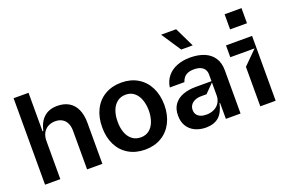

<svg xmlns="http://www.w3.org/2000/svg" viewBox="-102 -1153 2262 1518"><g transform="rotate(-20 1028.5 -394.0)"><path d="M61.1 0V-727.3H186.8V-403.4H193.2Q209.9 -478.3 252.7 -515.4Q295.5 -552.6 363.6 -552.6Q420.5 -552.6 460.6 -528.8Q500.7 -505 521.8 -459Q543 -413 543.3 -347.3V0H414.8V-327.4Q414.4 -364 401.5 -390.1Q388.5 -416.2 364.5 -430Q340.6 -443.9 307.5 -443.9Q272.7 -443.9 245.7 -429Q218.8 -414.1 204 -386.2Q189.3 -358.3 189.6 -319.6V0Z M902 10.7Q822.8 10.7 763.3 -24.5Q703.8 -59.7 672.1 -123.2Q640.3 -186.8 640.6 -270.6Q640.3 -354.4 672.1 -418.3Q703.8 -482.2 763.3 -517.4Q822.8 -552.6 902 -552.6Q980.5 -552.6 1039.6 -517.4Q1098.7 -482.2 1130.9 -418.3Q1163 -354.4 1163.4 -270.6Q1163 -186.8 1130.9 -123.2Q1098.7 -59.7 1039.6 -24.5Q980.5 10.7 902 10.7ZM902.7 -92.3Q944.6 -92.3 973.7 -115.8Q1002.8 -139.2 1017.6 -179.7Q1032.3 -220.2 1032.7 -271.3Q1032.3 -322.1 1017.6 -362.7Q1002.8 -403.4 973.7 -427.2Q944.6 -451 902.7 -451Q859.7 -451 829.7 -427.2Q799.7 -403.4 785 -362.7Q770.2 -322.1 770.6 -271.3Q770.2 -220.2 785 -179.7Q799.7 -139.2 829.5 -115.8Q859.4 -92.3 902.7 -92.3Z M1412.6 11.4Q1362.2 11 1321.7 -8Q1281.2 -27 1258.3 -64.1Q1235.4 -101.2 1235.8 -153.4Q1235.4 -211.6 1263.7 -248.6Q1291.9 -285.5 1338.6 -302.2Q1385.3 -318.9 1442.5 -318.9H1577.4V-377.8Q1577.1 -400.6 1565.9 -418Q1554.7 -435.4 1532.5 -445Q1510.3 -454.5 1479.4 -454.5Q1447.4 -454.5 1426.1 -445.7Q1404.8 -436.8 1392.4 -421.3Q1380 -405.9 1373.6 -384.9H1250.7Q1258.5 -438.6 1289.8 -476.4Q1321 -514.2 1370.2 -533.4Q1419.4 -552.6 1480.8 -552.6Q1549 -552.6 1599.8 -531.6Q1650.6 -510.7 1678.3 -468.4Q1706 -426.1 1706 -365.1V0H1582.4V-134.9H1578.1Q1560.7 -57.2 1520.6 -23.1Q1480.5 11 1412.6 11.4ZM1451.7 -83.8Q1488.6 -83.8 1517.4 -98.7Q1546.2 -113.6 1561.6 -139.6Q1577.1 -165.5 1577.4 -196V-308.2L1505 -235.1H1458.8Q1431.1 -235.1 1408.4 -225.5Q1385.7 -215.9 1372.5 -198Q1359.4 -180 1359.4 -155.5Q1359.4 -132.5 1370.7 -116.3Q1382.1 -100.1 1403.2 -91.8Q1424.4 -83.5 1451.7 -83.8ZM1438.2 -635.7 1328.8 -800.4H1455.3L1534.8 -635.7Z M1872.2 0V-332.4L1986.5 -446H1782V-545.5H2001.4V0ZM1855.8 -653.4V-780.5H1997.9V-653.4Z"/></g></svg>

Font: Riot Sans
Style: Regular
Weight: 400
Designer: Rasmus Andersson
Foundry: rsms
Version: Version 3.005